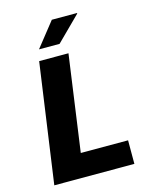

<svg xmlns="http://www.w3.org/2000/svg" viewBox="-129 -976 859 1063"><g transform="rotate(-15 300.0 -444.5)"><path d="M48 0 145 -686H313L236 -135H507V0ZM161 -749 272 -889H416L417 -886L279 -749Z"/></g></svg>

Font: Chivo Mono Medium
Style: Bold Italic
Weight: 700
Italic angle: -8.05°
Monospace: yes
Version: Version 1.008